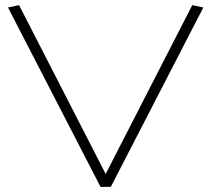

<svg xmlns="http://www.w3.org/2000/svg" viewBox="-20 -725 820 745"><path d="M370 0 11 -696 54 -705 390 -50 726 -705 769 -696 410 0Z"/></svg>

Font: Georama Extended ExtraLight
Style: Regular
Weight: 200
Width: 7
Designer: Jean-Baptiste Levee
Foundry: Production Type
Version: Version 1.000